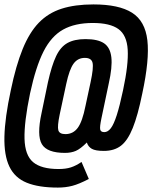

<svg xmlns="http://www.w3.org/2000/svg" viewBox="-23 -835 689 869"><path d="M239 14Q152 14 98 -8Q44 -30 19.5 -81Q-5 -132 -3 -217Q-1 -302 26 -427Q49 -538 79.5 -613Q110 -688 152.5 -732Q195 -776 255.5 -795.5Q316 -815 400 -815Q515 -815 574.5 -777.5Q634 -740 644 -652.5Q654 -565 621 -412Q601 -313 578 -256Q555 -199 524.5 -175.5Q494 -152 447 -152Q409 -152 392.5 -161.5Q376 -171 370 -190Q341 -161 320 -152Q299 -143 271 -143Q190 -143 166.5 -182.5Q143 -222 165 -323L194 -463Q211 -539 231 -581Q251 -623 282.5 -640.5Q314 -658 364 -658Q420 -658 448 -639Q476 -620 481 -575.5Q486 -531 469 -456L436 -299Q428 -261 430.5 -249Q433 -237 449 -237Q465 -237 478.5 -254.5Q492 -272 505.5 -314Q519 -356 534 -427Q559 -544 555 -610Q551 -676 513 -703.5Q475 -731 397 -731Q316 -731 262.5 -701Q209 -671 174 -602Q139 -533 113 -412Q86 -282 88 -207Q90 -132 127 -101Q164 -70 242 -70Q275 -70 298 -77.5Q321 -85 346 -102L379 -25Q335 -2 304.5 6Q274 14 239 14ZM273 -228Q308 -228 329 -256.5Q350 -285 364 -356L387 -463Q401 -528 396 -550.5Q391 -573 361 -573Q329 -573 310 -547Q291 -521 277 -456L247 -316Q236 -263 241 -245.5Q246 -228 273 -228Z"/></svg>

Font: Victor Mono Thin SemiBold
Style: Italic
Weight: 600
Italic angle: -12°
Monospace: yes
Version: Version 1.561;gftools[0.9.30]